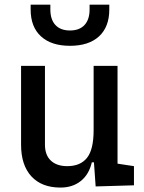

<svg xmlns="http://www.w3.org/2000/svg" viewBox="-20 -803 626 832"><path d="M242.2 9.8Q160.6 9.8 116 -38.8Q71.3 -87.4 71.3 -175.8V-517.6H174.8V-175.8Q174.8 -131.3 200.2 -107.2Q225.6 -83 271.5 -83Q328.1 -83 356.9 -118.9Q385.7 -154.8 385.7 -239.3L412.1 -99.6H377.9Q365.7 -46.9 330.1 -18.6Q294.4 9.8 242.2 9.8ZM394.5 4.9 385.7 -119.1V-210H489.3V-93.8L560.5 -83V0ZM385.7 -146.5V-517.6H489.3V-175.8ZM283.2 -604.5Q202.1 -604.5 157.5 -645.5Q112.8 -686.5 112.8 -761.7V-782.7H198.2V-761.7Q198.2 -718.3 220.2 -694.6Q242.2 -670.9 283.2 -670.9Q324.2 -670.9 346.2 -694.6Q368.2 -718.3 368.2 -761.7V-782.7H453.6V-761.7Q453.6 -686.5 409.2 -645.5Q364.7 -604.5 283.2 -604.5Z"/></svg>

Font: Cascadia Code
Style: Regular
Weight: 400
Monospace: yes
Designer: Aaron Bell
Foundry: Saja Typeworks
Version: Version 2106.017